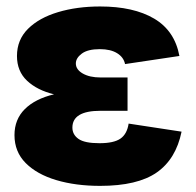

<svg xmlns="http://www.w3.org/2000/svg" viewBox="-20 -573 615 602"><path d="M293.9 9.8Q217.3 9.8 156.5 -8.3Q95.7 -26.4 60.5 -61.8Q25.4 -97.2 25.4 -149.4Q25.4 -198.7 57.9 -231Q90.3 -263.2 149.4 -277.3Q96.7 -290 64.9 -319.8Q33.2 -349.6 33.2 -397.5Q33.2 -448.2 67.9 -482.7Q102.5 -517.1 161.9 -534.9Q221.2 -552.7 293.9 -552.7Q398.9 -552.7 463.4 -514.6Q527.8 -476.6 542.5 -397.5L372.1 -372.1Q367.7 -393.6 347.2 -406.2Q326.7 -418.9 293 -418.9Q255.4 -418.9 236.6 -405Q217.8 -391.1 217.8 -374Q217.8 -355 239.5 -342.5Q261.2 -330.1 294.9 -330.1H379.9V-225.6H294.9Q207 -225.6 207 -172.9Q207 -150.9 226.1 -137.5Q245.1 -124 292 -124Q336.9 -124 357.7 -138.4Q378.4 -152.8 383.3 -185.5L549.3 -160.2Q531.7 -74.2 471.4 -32.2Q411.1 9.8 293.9 9.8Z"/></svg>

Font: Inter Black
Style: Regular
Weight: 900
Designer: Rasmus Andersson
Foundry: rsms
Version: Version 4.000;git-a52131595